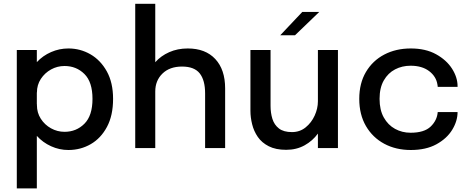

<svg xmlns="http://www.w3.org/2000/svg" viewBox="-20 -802 2548 1040"><path d="M71 218.5V-531H179.5V-465.5Q212 -500.5 256.8 -520Q301.5 -539.5 350.5 -539.5Q415 -539.5 470 -507.8Q525 -476 558.8 -415Q592.5 -354 592.5 -266.5Q592.5 -176.5 559.5 -114.8Q526.5 -53 471.5 -21.2Q416.5 10.5 350.5 10.5Q301.5 10.5 256.8 -9.8Q212 -30 179.5 -66V218.5ZM180 -232.5Q180 -191.5 201 -158.8Q222 -126 256.2 -107Q290.5 -88 329.5 -88Q393.5 -88 437.2 -131.8Q481 -175.5 481 -266.5Q481 -358 437.2 -401.2Q393.5 -444.5 329.5 -444.5Q290.5 -444.5 256.5 -425.8Q222.5 -407 201.2 -374.5Q180 -342 180 -301H179.5V-237.5H180Z M712.5 0V-781.5H821V-465Q851.5 -499.5 896.8 -519.5Q942 -539.5 997 -539.5Q1093 -539.5 1146.2 -482.2Q1199.5 -425 1199.5 -323V0H1091V-296Q1091 -367.5 1061.8 -404.5Q1032.5 -441.5 966 -441.5Q899 -441.5 860 -403.5Q821 -365.5 821 -306.5V0Z M1530 9.5Q1473.5 9.5 1435.8 -9.8Q1398 -29 1376.5 -60.2Q1355 -91.5 1345.8 -128.8Q1336.5 -166 1336.5 -201.5V-531H1445.5V-229Q1445.5 -190.5 1455.5 -158.2Q1465.5 -126 1490.8 -106.2Q1516 -86.5 1561.5 -86.5Q1604 -86.5 1635.5 -112Q1667 -137.5 1684.5 -176Q1702 -214.5 1702 -253.5V-531H1810.5V0H1702V-78.5Q1673.5 -39 1629.8 -14.8Q1586 9.5 1530 9.5ZM1498 -611 1617.5 -737.5H1709.5L1578 -611Z M2205 10.5Q2124.5 10.5 2061.5 -23.2Q1998.5 -57 1962.2 -119.2Q1926 -181.5 1926 -266.5Q1926 -351 1962.2 -412.2Q1998.5 -473.5 2061.5 -506.5Q2124.5 -539.5 2205 -539.5Q2285.5 -539.5 2342 -508.2Q2398.5 -477 2428.5 -430Q2458.5 -383 2458.5 -335V-331.5H2351Q2351 -334 2350.5 -337.2Q2350 -340.5 2349.5 -343.5Q2343 -387.5 2304.5 -416.8Q2266 -446 2204 -446Q2158 -446 2120 -426.2Q2082 -406.5 2059 -366.5Q2036 -326.5 2036 -266.5Q2036 -206.5 2058.8 -165.8Q2081.5 -125 2119.8 -104Q2158 -83 2204 -83Q2278 -83 2312.8 -116.5Q2347.5 -150 2351 -195H2458.5Q2458.5 -146.5 2429.5 -99Q2400.5 -51.5 2344 -20.5Q2287.5 10.5 2205 10.5Z"/></svg>

Font: Epilogue Medium
Style: Regular
Weight: 500
Designer: Tyler Finck
Foundry: Etcetera Type Co
Version: Version 2.111; ttfautohint (v1.8.3)